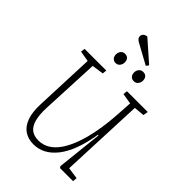

<svg xmlns="http://www.w3.org/2000/svg" viewBox="-307 -1192 1327 1327"><g transform="rotate(45 356.5 -528.0)"><path d="M578 -44 663 -32 660 0H532L525 -12L561 -348H555Q540 -256 514.5 -188Q489 -120 454 -75.5Q419 -31 377 -8.5Q335 14 286 14Q234 14 197 -11Q160 -36 141.5 -87Q123 -138 126 -214L144 -659L66 -672L70 -703H282L279 -672L193 -659L173 -229Q170 -160 182 -115.5Q194 -71 221 -50Q248 -29 292 -29Q336 -29 374 -52Q412 -75 442 -120Q472 -165 494.5 -228.5Q517 -292 531.5 -372Q546 -452 552 -547L559 -659L481 -672L484 -703H687L681 -667L604 -660ZM250 -829Q250 -849 261.5 -863Q273 -877 292 -877Q312 -877 322.5 -865Q333 -853 333 -833Q333 -815 322 -800Q311 -785 290 -785Q273 -785 261.5 -797Q250 -809 250 -829ZM427 -829Q427 -849 438.5 -863Q450 -877 469 -877Q490 -877 500.5 -865Q511 -853 511 -833Q511 -815 500 -800Q489 -785 468 -785Q450 -785 438.5 -797Q427 -809 427 -829ZM466 -938 452 -919 302 -1001Q292 -1007 285 -1015Q278 -1023 278 -1036Q278 -1044 281.5 -1050.5Q285 -1057 293 -1062.5Q301 -1068 316 -1070Z"/></g></svg>

Font: Literata 18pt ExtraLight
Style: Italic
Weight: 250
Italic angle: -2°
Designer: Latin by Veronika Burian and Jose Scaglione. Greek by Irene Vlachou. Cyrillic by Vera Evstafieva
Foundry: TypeTogether
Version: Version 3.103;gftools[0.9.29]